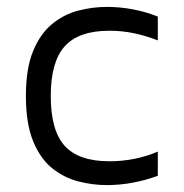

<svg xmlns="http://www.w3.org/2000/svg" viewBox="-20 -528 532 556"><path d="M289 8Q249 8 207.5 -2.5Q166 -13 131.5 -40.5Q97 -68 76 -119Q55 -170 55 -250Q55 -330 76 -380.5Q97 -431 131.5 -459Q166 -487 207.5 -497.5Q249 -508 289 -508Q327 -508 364.5 -501Q402 -494 437 -480V-411Q404 -424 369 -431.5Q334 -439 297 -439Q208 -439 167.5 -394Q127 -349 127 -250Q127 -150 167.5 -105.5Q208 -61 297 -61Q334 -61 369 -68Q404 -75 437 -89V-19Q402 -6 364.5 1Q327 8 289 8Z"/></svg>

Font: Maven Pro VF Beta
Style: Regular
Weight: 400
Designer: Joe Prince
Foundry: Joe Prince
Version: Version 2.002